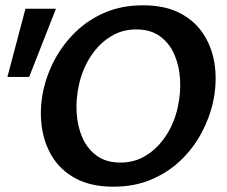

<svg xmlns="http://www.w3.org/2000/svg" viewBox="-20 -691 857 724"><path d="M408 13Q323 13 265.5 -18Q208 -49 176.5 -101Q145 -153 137 -217.5Q129 -282 143 -348Q156 -410 187 -467.5Q218 -525 265.5 -571Q313 -617 376.5 -644Q440 -671 519 -671Q604 -671 661.5 -640Q719 -609 751 -556.5Q783 -504 790.5 -439.5Q798 -375 784 -309Q771 -248 740 -190Q709 -132 661.5 -86.5Q614 -41 550.5 -14Q487 13 408 13ZM434 -78Q479 -78 515 -96Q551 -114 578.5 -144Q606 -174 624.5 -212Q643 -250 651 -290Q662 -341 659 -392Q656 -443 637.5 -485.5Q619 -528 583.5 -554Q548 -580 494 -580Q449 -580 413 -562Q377 -544 349.5 -514Q322 -484 303.5 -446Q285 -408 277 -368Q266 -317 269 -266Q272 -215 290.5 -172.5Q309 -130 344.5 -104Q380 -78 434 -78ZM90 -401H8L76 -658H191Z"/></svg>

Font: Ysabeau Infant
Style: Bold Italic
Weight: 700
Italic angle: -12°
Designer: Christian Thalmann (Catharsis Fonts)
Version: Version 2.001;gftools[0.9.30]; featfreeze: ss01,ss02,lnum